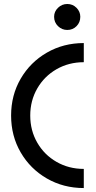

<svg xmlns="http://www.w3.org/2000/svg" viewBox="-20 -938 485 972"><path d="M36.2 -353Q36.2 -456 84.7 -539.5Q133.2 -623 217.2 -671.5Q301.2 -720 404.2 -720V-623.1Q328.1 -623.1 266.1 -587.5Q204.2 -551.9 168.7 -490.3Q133.1 -428.7 133.1 -353Q133.1 -277.3 168.7 -215.7Q204.2 -154.1 266.2 -118.5Q328.2 -82.9 404.2 -82.9V14Q301.2 14 217.2 -34.5Q133.2 -83 84.7 -166.5Q36.2 -250 36.2 -353ZM253.9 -853.1Q253.9 -879.4 273.7 -898.6Q293.4 -917.8 320.7 -917.8Q348 -917.8 367.2 -898.6Q386.5 -879.3 386.5 -853.1Q386.5 -824.8 367.5 -805.6Q348.5 -786.3 320.7 -786.3Q293.4 -786.3 273.7 -805.6Q253.9 -824.8 253.9 -853.1Z"/></svg>

Font: Lineal Thin
Style: Regular
Weight: 200
Designer: Created by Frank Adebiaye with contributions from Anton Moglia & Ariel Martín Pérez
Created by Frank ADEBIAYE with FontF
Foundry: Velvetyne Type Foundry
Version: Version 2.000;Glyphs 3.2 (3227)